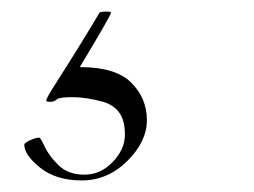

<svg xmlns="http://www.w3.org/2000/svg" viewBox="-20 -22 440 332"><path d="M172 0Q172 4 118 94Q180 94 207 121Q234 148 234 185.5Q234 223 200 256.5Q166 290 121.5 290Q77 290 49.5 268Q22 246 22 228Q22 225 32 220.5Q42 216 48 216Q50 216 57.5 232Q65 248 81.5 264Q98 280 126 280Q154 280 175 258Q196 236 196 211Q196 186 186 172.5Q176 159 158 154Q129 146 105.5 146Q82 146 78 150Q74 154 67 154Q60 154 60 152Q60 148 74 126Q122 51 152 0Q154 -2 163 -2Q172 -2 172 0Z"/></svg>

Font: Miama
Style: Regular
Weight: 400
Italic angle: 16.5°
Designer: Linus Romer
Foundry: Linus Romer
Version: 0.32